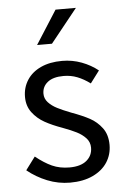

<svg xmlns="http://www.w3.org/2000/svg" viewBox="-53 -753 523 803"><g transform="rotate(-5 209.0 -351.0)"><path d="M211.9 -51.3Q258.8 -51.3 283.7 -72Q308.6 -92.8 308.6 -126Q308.6 -149.4 293 -166.3Q277.3 -183.1 255.1 -194.3Q232.9 -205.6 197.3 -218.8Q154.8 -233.9 123.8 -251.2Q92.8 -268.6 72.3 -295.9Q51.8 -323.2 51.8 -361.3Q51.8 -400.4 71.8 -431.6Q91.8 -462.9 129.6 -480.5Q167.5 -498 219.2 -498Q262.2 -498 301 -483.4Q339.8 -468.8 369.6 -444.8L331.1 -393.6Q304.2 -413.6 277.3 -424.1Q250.5 -434.6 219.7 -434.6Q175.8 -434.6 152.8 -416Q129.9 -397.5 129.9 -368.2Q129.9 -347.2 144.5 -331.3Q159.2 -315.4 181.6 -304Q204.1 -292.5 238.3 -279.3Q285.2 -262.2 314.9 -246.1Q344.7 -230 365.7 -201.9Q386.7 -173.8 386.7 -130.9Q386.7 -90.8 366 -58.3Q345.2 -25.9 304.9 -6.8Q264.6 12.2 209 12.2Q159.7 12.2 113.5 -6.3Q67.4 -24.9 30.3 -55.2L70.8 -109.4Q106.4 -80.6 138.9 -65.9Q171.4 -51.3 211.9 -51.3ZM121.1 -573.2 210.9 -713.9H296.4L183.6 -573.2Z"/></g></svg>

Font: Varta
Style: Regular
Weight: 400
Designer: Joana Correia, Viktoriya Grabowska, Eben Sorkin
Foundry: Sorkin Type
Version: Version 1.002; ttfautohint (v1.3) -l 8 -r 24 -G 200 -x 12 -H